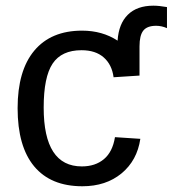

<svg xmlns="http://www.w3.org/2000/svg" viewBox="-20 -646 608 676"><path d="M133.8 -267.1Q133.8 -60.1 268.1 -60.1Q315.4 -60.1 345.9 -85.7Q376.5 -111.3 384.8 -163.1L474.1 -157.2Q462.9 -81.1 408 -35.6Q353 9.8 270 9.8Q158.7 9.8 100.3 -60.3Q42 -130.4 42 -265.1Q42 -397.5 100.8 -467.8Q159.7 -538.1 269 -538.1Q340.3 -538.1 394 -502.9Q397.9 -562.5 430.2 -594.2Q462.4 -626 520 -626Q539.6 -626 567.9 -621.1V-546.9Q548.8 -555.2 529.8 -555.2Q498 -555.2 484.6 -538.3Q471.2 -521.5 471.2 -482.9V-379.9L379.9 -374Q374 -418.5 345.2 -443.8Q316.4 -469.2 267.1 -469.2Q196.8 -469.2 165.3 -422.1Q133.8 -375 133.8 -267.1Z"/></svg>

Font: Libra Sans Modern
Style: Regular
Weight: 400
Foundry: Stefan Peev, Context Ltd
Version: Version 1.000